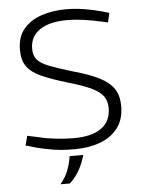

<svg xmlns="http://www.w3.org/2000/svg" viewBox="-59 -757 730 986"><g transform="rotate(-5 305.5 -263.5)"><path d="M300 10Q240 10 192 2.5Q144 -5 111 -14L51 -31L64 -80L125 -67Q165 -57 213.5 -52Q262 -47 301 -47Q395 -47 444 -82.5Q493 -118 493 -186Q493 -219 477 -244Q461 -269 418.5 -290Q376 -311 296 -334Q212 -359 161 -382Q110 -405 87.5 -437.5Q65 -470 65 -522Q65 -589 99.5 -630Q134 -671 191.5 -690.5Q249 -710 319 -710Q364 -710 411.5 -702.5Q459 -695 505 -682L539 -672L528 -624L490 -632Q446 -642 403 -648Q360 -654 318 -654Q229 -654 178.5 -620Q128 -586 128 -523Q128 -489 144.5 -468Q161 -447 203.5 -430Q246 -413 326 -389Q410 -366 461 -340Q512 -314 535 -278.5Q558 -243 558 -190Q558 -121 523.5 -76.5Q489 -32 431 -11Q373 10 300 10ZM212 183Q239 152 252.5 116.5Q266 81 272 43H342Q332 80 313 116Q294 152 261 183Z"/></g></svg>

Font: REM ExtraLight
Style: Regular
Weight: 250
Designer: Octavio Pardo
Foundry: Ashler Design
Version: Version 1.005;gftools[0.9.28]